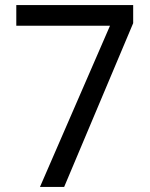

<svg xmlns="http://www.w3.org/2000/svg" viewBox="-20 -734 591 754"><path d="M412 -633H44V-714H503V-643L232 0H137Z"/></svg>

Font: lkorean85
Style: Book
Weight: 400
Designer: Jelle Bosma - Monotype Design Team
Foundry: Monotype Imaging Inc.
Version: Version 2.003